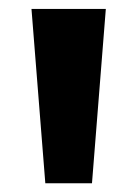

<svg xmlns="http://www.w3.org/2000/svg" viewBox="-20 -828 308 430"><path d="M81.5 -417.5 50.5 -808H217L186 -417.5Z"/></svg>

Font: Encode Sans Expanded Expanded
Style: Bold
Weight: 700
Width: 7
Designer: Multiple Designers
Foundry: Impallari Type
Version: Version 3.000; ttfautohint (v1.8.3) -l 8 -r 50 -G 200 -x 14 